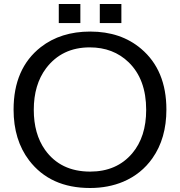

<svg xmlns="http://www.w3.org/2000/svg" viewBox="-20 -899 900 960"><path d="M273.9 -878.9H381.8V-783.7H273.9ZM479 -878.9H586.9V-783.7H479ZM431.2 -741.2Q584.5 -741.2 686 -654.8Q812 -547.9 812 -351.1Q812 -207 742.2 -107.9Q687 -29.3 596.7 9.3Q521.5 41 430.2 41Q231 41 125.5 -97.2Q47.9 -199.2 47.9 -351.1Q47.9 -556.6 183.6 -663.1Q283.7 -741.2 431.2 -741.2ZM428.7 -662.1Q289.6 -662.1 210.4 -557.6Q148.9 -475.6 148.9 -350.1Q148.9 -229.5 205.1 -149.9Q282.7 -41 430.7 -41Q563.5 -41 641.1 -132.3Q710.9 -214.8 710.9 -349.6Q710.9 -502.4 623.5 -587.4Q546.4 -662.1 428.7 -662.1Z"/></svg>

Font: BIZ UDPGothic
Style: Regular
Weight: 400
Designer: TypeBank Co., Ltd.
Foundry: Morisawa Inc.
Version: Version 1.051